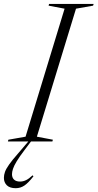

<svg xmlns="http://www.w3.org/2000/svg" viewBox="-78 -725 500 984"><path d="M253 -680.5 171 -696 173.5 -705H402L399 -696L311.5 -680.5L111 -24.5L193 -9L190.5 0H-37.5L-35 -9L53 -24.5ZM-16.5 168Q-16.5 185.5 -6 195.5Q4.5 205.5 25 205.5Q40.5 205.5 55.5 198.2Q70.5 191 89 173.5L93.5 178.5Q67.5 212 47.2 225.8Q27 239.5 2.5 239.5Q-27.5 239.5 -42.8 224.8Q-58 210 -58 186.5Q-58 171.5 -52.5 156Q-47 140.5 -31.2 118Q-15.5 95.5 15.5 60.5L80.5 -15.5H92.5L48.5 43Q21.5 78.5 7.5 101.8Q-6.5 125 -11.5 140.5Q-16.5 156 -16.5 168Z"/></svg>

Font: Newsreader 60pt Light
Style: Italic
Weight: 300
Italic angle: -17°
Designer: Hugues Gentile
Foundry: Production Type
Version: Version 1.003